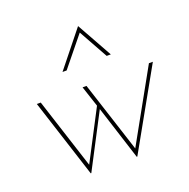

<svg xmlns="http://www.w3.org/2000/svg" viewBox="-123 -779 904 919"><g transform="rotate(-20 329.5 -319.0)"><path d="M648 -378 423 23H420L332 -252L189 22H186L57 -378H77L193 -19L325 -272L290 -378H310L427 -17L628 -378ZM450 -480 367 -629 246 -480H225L370 -661L471 -480Z"/></g></svg>

Font: Josefin Sans Thin
Style: Italic
Weight: 200
Italic angle: -7°
Designer: Santiago Orozco
Foundry: Typemade
Version: Version 2.000